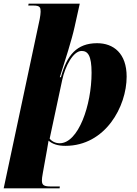

<svg xmlns="http://www.w3.org/2000/svg" viewBox="-55 -780 743 1040"><path d="M160 -676 -35 240H268L269 230H222C184 230 172 224 172 198C172 188 173 179 177 157L199 35C203 13 206 -3 208 -18C229 0 257 10 299 10C516 10 631 -203 631 -365C631 -491 560 -546 471 -546C361 -546 307 -481 275 -362H269C298 -453 334 -565 349 -634L377 -760H100L98 -750H125C163 -750 165 -739 165 -716C165 -707 163 -692 160 -676ZM268 -4C246 -4 226 -14 214 -29L282 -347C298 -421 341 -504 387 -504C421 -504 441 -479 441 -386C441 -211 370 -4 268 -4Z"/></svg>

Font: Noto Serif Display Black
Style: Italic
Weight: 900
Italic angle: -12°
Designer: Monotype Design Team
Foundry: Monotype Imaging Inc.
Version: Version 2.009